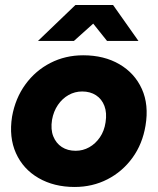

<svg xmlns="http://www.w3.org/2000/svg" viewBox="-20 -732 627 764"><path d="M277 12Q195 12 133.5 -23.5Q72 -59 43.5 -122.5Q15 -186 28 -268Q41 -341 81 -396Q121 -451 180.5 -481.5Q240 -512 311 -512Q394 -512 455 -476.5Q516 -441 544.5 -378Q573 -315 559 -232Q547 -159 507 -104Q467 -49 407.5 -18.5Q348 12 277 12ZM281 -132Q310 -132 335 -146Q360 -160 377.5 -185.5Q395 -211 400 -245Q406 -283 395.5 -310.5Q385 -338 362 -353Q339 -368 307 -368Q278 -368 253 -354Q228 -340 210.5 -314.5Q193 -289 187 -255Q181 -217 192 -189.5Q203 -162 226 -147Q249 -132 281 -132ZM131 -569 280 -712H429V-708L274 -569ZM406 -569 295 -708 296 -712H430L531 -569Z"/></svg>

Font: Figtree ExtraBold
Style: Italic
Weight: 800
Italic angle: -9.5°
Foundry: Erik Kennedy
Version: Version 2.001;gftools[0.9.30]